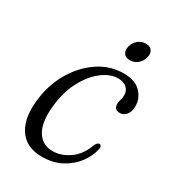

<svg xmlns="http://www.w3.org/2000/svg" viewBox="-154 -687 703 782"><g transform="rotate(30 198.0 -296.5)"><path d="M275.5 -423Q238.5 -423 201.8 -395.2Q165 -367.5 138 -318.5Q111 -269.5 102.5 -205.5Q91 -119 115.8 -75.8Q140.5 -32.5 191 -32.5Q231 -33 268.5 -59Q306 -85 325 -138.5Q333 -154 342.5 -154Q347.5 -153.5 350.5 -148.2Q353.5 -143 350.5 -132.5Q343 -98 318.8 -65.5Q294.5 -33 255.5 -12Q216.5 9 164 9Q87.5 9 53.5 -46.2Q19.5 -101.5 35 -198Q45.5 -267.5 81.2 -325.2Q117 -383 169.8 -417.5Q222.5 -452 285 -452Q338 -452 365.2 -424.2Q392.5 -396.5 392 -358Q391.5 -332 379.2 -318Q367 -304 350.5 -304Q322.5 -304 323 -330.5Q323 -341 326.5 -352.2Q330 -363.5 330 -376Q330 -396.5 315.5 -409.8Q301 -423 275.5 -423ZM278 -510.5Q257.5 -510.5 249 -523.5Q240.5 -536.5 245.5 -556.5Q250.5 -576 266.2 -589Q282 -602 302 -602Q322.5 -602 331.2 -589Q340 -576 334.5 -556.5Q329.5 -536.5 314 -523.5Q298.5 -510.5 278 -510.5Z"/></g></svg>

Font: Fraunces 72pt S050 Light
Style: Italic
Weight: 300
Italic angle: -16°
Version: Version 1.000; ttfautohint (v1.8.3)